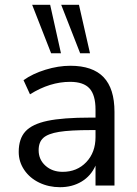

<svg xmlns="http://www.w3.org/2000/svg" viewBox="-20 -773 570 800"><path d="M457 -307V0H378V-83Q359 -40 320 -16.5Q281 7 230 7Q183 7 143.5 -12Q104 -31 81 -65Q58 -99 58 -140Q58 -195 86 -225.5Q114 -256 178 -269.5Q242 -283 356 -283H378V-316Q378 -377 353 -404.5Q328 -432 272 -432Q188 -432 105 -380L78 -439Q116 -466 169.5 -482.5Q223 -499 273 -499Q366 -499 411.5 -451.5Q457 -404 457 -307ZM378 -202V-231H360Q272 -231 226 -223.5Q180 -216 160.5 -198.5Q141 -181 141 -147Q141 -108 169.5 -82.5Q198 -57 241 -57Q301 -57 339.5 -97.5Q378 -138 378 -202ZM193 -551 114 -753H189L234 -551ZM314 -551 235 -753H309L355 -551Z"/></svg>

Font: wassup Sans
Style: Regular
Weight: 400
Version: Version 2.001